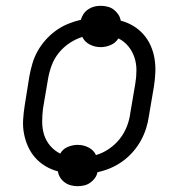

<svg xmlns="http://www.w3.org/2000/svg" viewBox="-20 -590 640 660"><path d="M247 50Q235 50 223.5 47Q212 44 202.5 37Q193 30 187 20.5Q181 11 179 -1Q156 -7 136 -19Q116 -31 101 -48Q86 -65 76.5 -86Q67 -107 62.5 -130.5Q58 -154 59.5 -178.5Q61 -203 65 -228L81 -328Q85 -350 91.5 -372Q98 -394 109.5 -414.5Q121 -435 137 -453Q153 -471 172.5 -485Q192 -499 214 -508Q236 -517 258 -522Q261 -533 267.5 -542.5Q274 -552 284 -558.5Q294 -565 304.5 -567.5Q315 -570 326 -570Q338 -570 350 -567Q362 -564 371 -557Q380 -550 386.5 -540.5Q393 -531 395 -519Q418 -513 438 -501Q458 -489 473 -472Q488 -455 497.5 -434Q507 -413 511 -389.5Q515 -366 514 -341.5Q513 -317 509 -292L492 -192Q489 -170 482 -148Q475 -126 463.5 -105.5Q452 -85 436 -67Q420 -49 400.5 -35Q381 -21 359.5 -12Q338 -3 315 2Q313 13 306 22.5Q299 32 289.5 38.5Q280 45 269 47.5Q258 50 247 50ZM310 -57Q334 -64 355 -78.5Q376 -93 391.5 -112.5Q407 -132 416 -155Q425 -178 428 -202L445 -302Q449 -325 449 -348.5Q449 -372 442 -393Q435 -414 421 -431Q407 -448 387 -458Q377 -442 360 -435Q343 -428 326 -428Q306 -428 288.5 -437Q271 -446 263 -463Q240 -456 218.5 -441.5Q197 -427 181.5 -407.5Q166 -388 157.5 -365Q149 -342 145 -318L128 -218Q125 -195 125 -171.5Q125 -148 131.5 -127Q138 -106 152.5 -89Q167 -72 187 -62Q196 -78 213 -85Q230 -92 247 -92Q267 -92 284.5 -83Q302 -74 310 -57Z"/></svg>

Font: Iosevka SS04 Lt Ex Obl
Style: Regular
Weight: 300
Width: 7
Italic angle: -9°
Monospace: yes
Designer: Belleve Invis
Foundry: Belleve Invis
Version: Version 19.0.0; ttfautohint (v1.8.4)